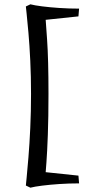

<svg xmlns="http://www.w3.org/2000/svg" viewBox="-20 -727 467 891"><path d="M124 -291Q124 -372 120.5 -445Q117 -518 112 -574.5Q107 -631 103.5 -664Q100 -697 100 -697L121 -707Q140 -702 175.5 -697.5Q211 -693 255.5 -690Q300 -687 347 -687L344 -651L192 -635Q192 -635 198.5 -543.5Q205 -452 205 -291Q205 -184 202 -102Q199 -20 195.5 26Q192 72 192 72L344 88L347 124Q300 124 255.5 127Q211 130 175.5 134.5Q140 139 121 144L100 134Q100 134 103.5 98.5Q107 63 112 2.5Q117 -58 120.5 -134Q124 -210 124 -291Z"/></svg>

Font: Average
Style: Regular
Weight: 400
Designer: Eduardo Tunni
Foundry: Eduardo Rodriguez Tunni
Version: Version 1.003; ttfautohint (v1.8.4.7-5d5b)